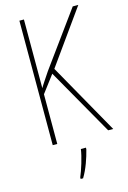

<svg xmlns="http://www.w3.org/2000/svg" viewBox="-138 -779 709 1064"><g transform="rotate(-15 216.5 -246.5)"><path d="M433 0 204 -406 424 -714H392L166 -403C141 -365 122 -338 112 -320V-714H86V0H112V-285L186 -383L404 0ZM260 70V61H231C226 102 202 178 187 212V221H201C229 175 248 118 260 70Z"/></g></svg>

Font: Noto Sans Lao UI Cond Thin
Style: Regular
Weight: 100
Width: 3
Designer: Monotype Design Team
Foundry: Monotype Imaging Inc.
Version: Version 2.000